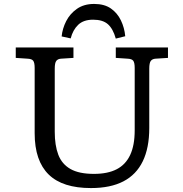

<svg xmlns="http://www.w3.org/2000/svg" viewBox="-20 -941 930 975"><path d="M442 14Q370 14 316.5 -3Q263 -20 227.5 -54.5Q192 -89 174 -141.5Q156 -194 156 -265V-596Q156 -622 149 -632Q142 -642 120 -643L60 -647V-700H353V-647L290 -643Q274 -642 266 -632Q258 -622 258 -592V-272Q258 -203 276 -155.5Q294 -108 337.5 -83Q381 -58 457 -58Q527 -58 572.5 -81.5Q618 -105 641 -154Q664 -203 664 -279V-596Q664 -622 657 -632Q650 -642 628 -643L568 -647V-700H833V-647L770 -643Q754 -642 746 -632Q738 -622 738 -592V-291Q738 -190 705 -122Q672 -54 606.5 -20Q541 14 442 14ZM458 -921Q510 -921 543 -898Q576 -875 594 -837.5Q612 -800 616 -757L568 -745Q554 -795 528 -818Q502 -841 453 -841Q404 -841 377 -815Q350 -789 339 -746L293 -756Q297 -796 316 -833.5Q335 -871 370.5 -896Q406 -921 458 -921Z"/></svg>

Font: Literata Variable Black
Style: Regular
Weight: 900
Designer: Latin by Veronika Burian and Jose Scaglione. Greek by Irene Vlachou. Cyrillic by Vera Evstafieva.
Foundry: TypeTogether
Version: Version 3.021